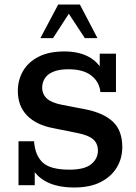

<svg xmlns="http://www.w3.org/2000/svg" viewBox="-20 -821 604 851"><path d="M309 10Q236 10 187.5 -14.5Q139 -39 116 -87L134 -79V0H62V-195H131Q135 -133 169 -101Q203 -69 287 -69Q355 -69 384.5 -93.5Q414 -118 414 -153Q414 -185 393 -203.5Q372 -222 320 -232L216 -253Q141 -267 100 -309Q59 -351 59 -418Q59 -466 82 -506Q105 -546 151 -569.5Q197 -593 265 -593Q330 -593 374.5 -568.5Q419 -544 440 -496H422V-583H494V-413H425Q421 -457 385.5 -485.5Q350 -514 283 -514Q242 -514 216 -503Q190 -492 178.5 -473.5Q167 -455 167 -433Q167 -403 188 -384Q209 -365 257 -356L361 -336Q440 -320 481 -281Q522 -242 522 -169Q522 -119 497.5 -78.5Q473 -38 426 -14Q379 10 309 10ZM159 -652 238 -801H334L412 -652H356L285 -760L215 -652Z"/></svg>

Font: Rokkitt SemiBold Medium
Style: Regular
Weight: 500
Version: Version 3.103